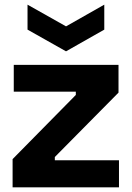

<svg xmlns="http://www.w3.org/2000/svg" viewBox="-20 -803 564 823"><path d="M34 0V-121L305 -396V-410H39V-525H488V-406L215 -130V-116H490V0ZM98 -783 263 -690 427 -783V-676L263 -583L98 -676Z"/></svg>

Font: Bricolage Grotesque
Style: Bold
Weight: 700
Designer: Mathieu Triay
Foundry: Atelier Triay
Version: Version 1.001;gftools[0.9.33.dev8+g029e19f]